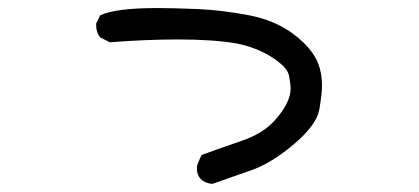

<svg xmlns="http://www.w3.org/2000/svg" viewBox="-20 -471 1040 477"><path d="M507 -14Q469 -19 469 -54Q469 -62 481 -86Q530 -104 580 -121Q630 -138 659 -168Q702 -214 702 -251Q702 -262 698 -283Q694 -304 656 -328.5Q618 -353 568 -363Q510 -373 422 -373Q344 -373 253 -366L229 -378Q219 -390 219 -407V-413L229 -433Q267 -451 371 -451Q411 -451 470.5 -448.5Q530 -446 596.5 -433.5Q663 -421 709.5 -386Q756 -351 771 -312Q780 -288 780 -258Q780 -239 773.5 -200Q767 -161 711 -113.5Q655 -66 605.5 -48.5Q556 -31 507 -14Z"/></svg>

Font: Xiaolai Mono SC
Style: Regular
Weight: 400
Monospace: yes
Designer: LXGW / Nozomi Seto
Version: Version 3.113;September 30, 2024